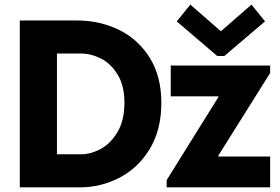

<svg xmlns="http://www.w3.org/2000/svg" viewBox="-20 -808 1207 828"><path d="M65.4 -719.7H311.5Q408.7 -719.7 491.7 -679.9Q574.7 -640.1 625.2 -559.8Q675.8 -479.5 675.8 -364.3Q675.8 -248.5 626 -166Q576.2 -83.5 495.4 -41.7Q414.6 0 324.2 0H65.4ZM516.6 -364.3Q516.6 -438.5 487.3 -486.3Q458 -534.2 415 -555.7Q372.1 -577.1 329.1 -577.1H225.6V-142.6H329.1Q371.6 -142.6 414.8 -166Q458 -189.5 487.3 -239.5Q516.6 -289.6 516.6 -364.3ZM698.7 -31.2 921.4 -388.7V-392.6H716.3V-525.4H1145V-493.2L921.4 -136.7V-132.8H1145V0H698.7ZM930.7 -674.8H934.6L1064.5 -788.1L1123 -715.8L947.3 -566.4H917L742.2 -715.8L800.8 -788.1Z"/></svg>

Font: Reddit Sans Fudge ExtraBold
Style: Regular
Weight: 800
Designer: Stephen Hutchings
Foundry: Reddit
Version: Version 1.011